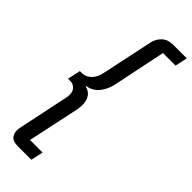

<svg xmlns="http://www.w3.org/2000/svg" viewBox="-310 -821 1015 1015"><g transform="rotate(45 198.0 -313.0)"><path d="M91 167Q53 167 39 145Q25 123 32 90L91 -192Q100 -231 85.5 -252Q71 -273 46 -273H28L44 -346H61Q87 -346 109.5 -367.5Q132 -389 140 -428L201 -716Q208 -749 231.5 -771Q255 -793 293 -793H396L381 -724H287L226 -429Q216 -382 189.5 -350.5Q163 -319 124 -314V-310Q160 -301 173 -269.5Q186 -238 177 -193L115 98H209L194 167Z"/></g></svg>

Font: Mona Sans Condensed Medium
Style: Italic
Weight: 500
Width: 3
Italic angle: -11.7°
Designer: Deni Anggara
Foundry: GitHub
Version: Version 1.001; ttfautohint (v1.8.4.7-5d5b);gftools[0.9.31]